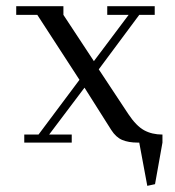

<svg xmlns="http://www.w3.org/2000/svg" viewBox="-20 -459 563 618"><path d="M32.2 -411.1V-439H184.1V-411.1L282.2 -262.2L394 -411.1H325.2V-439H478V-411.1H428.2L297.9 -235.8L393.1 -91.8Q418.5 -53.7 443.8 -39.8Q469.2 -25.9 502.9 -25.9V0L479 133.8L454.1 139.2L428.2 0H422.9Q394 0 373.5 -8.5Q353 -17.1 337.9 -41L252 -176.8L138.2 -25.9H210.9V0H58.1V-25.9H104L235.8 -202.1L100.1 -411.1Z"/></svg>

Font: Dehuti
Style: Book
Weight: 400
Version: Version 1.2